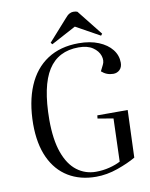

<svg xmlns="http://www.w3.org/2000/svg" viewBox="-100 -997 845 1083"><g transform="rotate(-10 322.5 -455.5)"><path d="M602 -326 592 -55Q549 -30 486.5 -8Q424 14 362 14Q271 14 203.5 -27Q136 -68 99.5 -147Q63 -226 63 -340Q64 -466 102.5 -557Q141 -648 215 -696.5Q289 -745 394 -745Q460 -745 508.5 -725Q557 -705 583.5 -671.5Q610 -638 610 -596Q610 -570 595 -555.5Q580 -541 558 -541Q520 -541 491 -567L508 -601Q520 -624 510.5 -652.5Q501 -681 471 -701.5Q441 -722 390 -722Q273 -722 215.5 -631.5Q158 -541 157 -348Q157 -234 183.5 -160Q210 -86 257.5 -50Q305 -14 366 -14Q406 -14 443.5 -23.5Q481 -33 507 -47L515 -293L426 -308L428 -326ZM535 -775 527 -765 390 -841 248 -765 240 -775 347 -895Q361 -912 372.5 -918.5Q384 -925 395 -925Q404 -925 409 -924Q414 -923 419 -921Z"/></g></svg>

Font: Literata 72pt
Style: Italic
Weight: 400
Italic angle: -2°
Designer: Latin by Veronika Burian and Jose Scaglione. Greek by Irene Vlachou. Cyrillic by Vera Evstafieva
Foundry: TypeTogether
Version: Version 3.002